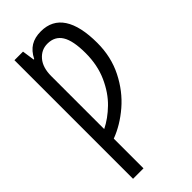

<svg xmlns="http://www.w3.org/2000/svg" viewBox="-296 -788 1092 1092"><g transform="rotate(-45 250.0 -242.0)"><path d="M66 -714H135L146 -639H150Q172 -683 205.5 -703.5Q239 -724 288 -724Q378 -724 423.5 -654.5Q469 -585 469 -450Q469 -338 422.5 -246Q376 -154 303 -91.5Q230 -29 150 1V240H66ZM381 -456Q381 -556 352.5 -602Q324 -648 265 -648Q216 -648 183 -609.5Q150 -571 150 -502V-76Q207 -104 259.5 -155Q312 -206 346.5 -283Q381 -360 381 -456Z"/></g></svg>

Font: Noto Sans Mono UI Cond
Style: Regular
Weight: 400
Width: 3
Monospace: yes
Designer: Monotype Design team
Foundry: Monotype Imaging Inc.
Version: Version 1.000